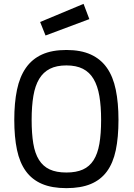

<svg xmlns="http://www.w3.org/2000/svg" viewBox="-20 -964 696 995"><path d="M413 -944 443 -865 216 -780 188 -850ZM324 -70Q375 -70 409.5 -85.5Q444 -101 465 -134Q486 -167 495 -218.5Q504 -270 504 -343Q504 -413 495 -466Q486 -519 465 -554.5Q444 -590 409.5 -607.5Q375 -625 324 -625Q273 -625 238.5 -607.5Q204 -590 183 -555Q162 -520 153 -467Q144 -414 144 -343Q144 -272 152.5 -220.5Q161 -169 182 -135.5Q203 -102 237.5 -86Q272 -70 324 -70ZM324 11Q249 11 197.5 -11Q146 -33 114 -77Q82 -121 68 -187.5Q54 -254 54 -343Q54 -431 68 -498.5Q82 -566 114 -612Q146 -658 197.5 -681.5Q249 -705 324 -705Q399 -705 450.5 -681.5Q502 -658 534 -612.5Q566 -567 580 -499Q594 -431 594 -343Q594 -252 580 -185.5Q566 -119 534 -75.5Q502 -32 450.5 -10.5Q399 11 324 11Z"/></svg>

Font: Panefresco 500wt
Style: Regular
Weight: 700
Foundry: Campivisivi & Chank Co
Version: Version 1.001